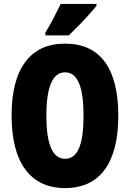

<svg xmlns="http://www.w3.org/2000/svg" viewBox="-20 -1040 661 977"><path d="M582 -451Q582 -271 513 -177Q444 -83 311 -83Q179 -83 109 -177.5Q39 -272 39 -452Q39 -631 108.5 -724.5Q178 -818 311 -818Q445 -818 513.5 -725Q582 -632 582 -451ZM216 -451Q216 -232 311 -232Q359 -232 382 -285.5Q405 -339 405 -451Q405 -564 381.5 -618Q358 -672 311 -672Q216 -672 216 -451ZM471 -1010Q457 -993 433.5 -966.5Q410 -940 382.5 -912Q355 -884 330 -860H211V-874Q235 -914 254 -950.5Q273 -987 289 -1020H471Z"/></svg>

Font: Noto Sans Kannada UI ExtraCondensed Black
Style: Regular
Weight: 900
Width: 2
Designer: Jelle Bosma - Monotype Design Team
Foundry: Monotype Imaging Inc.
Version: Version 2.005; ttfautohint (v1.8.4.7-5d5b)